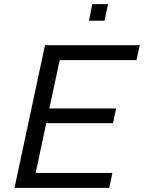

<svg xmlns="http://www.w3.org/2000/svg" viewBox="-20 -906 694 926"><path d="M50 0 197 -688H654L638 -616H268L218 -383H540L525 -312H203L152 -72H522L507 0ZM409 -806 425 -886H501L484 -806Z"/></svg>

Font: Saira
Style: Italic
Weight: 400
Italic angle: -12°
Designer: Hector Gatti with collaboration of the Omnibus-Type team
Foundry: Omnibus-Type
Version: Version 1.100; ttfautohint (v1.8.3)